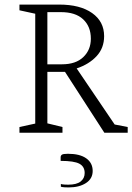

<svg xmlns="http://www.w3.org/2000/svg" viewBox="-20 -580 578 839"><path d="M65 0V-25L134 -40V-520L65 -535V-560H239Q330 -560 382.5 -523Q435 -486 435 -422Q435 -370 402 -334.5Q369 -299 315 -281L481 -36L538 -25V0H436L264 -266H187V-41L253 -25V0ZM246 -527H187V-299H251Q311 -299 344 -330.5Q377 -362 377 -411Q377 -464 343.5 -495.5Q310 -527 246 -527ZM280 239Q273 239 263 238.5Q253 238 246 236V224Q253 226 262.5 226.5Q272 227 278 227Q315 227 332.5 213Q350 199 350 176Q350 148 327 135.5Q304 123 245 123V107Q245 100 250.5 96Q256 92 277 92Q329 92 357 112Q385 132 385 167Q385 201 355.5 220Q326 239 280 239Z"/></svg>

Font: Spectral SC ExtraLight
Style: Regular
Weight: 275
Designer: Jean-Baptiste Levee
Foundry: Production Type
Version: Version 2.001